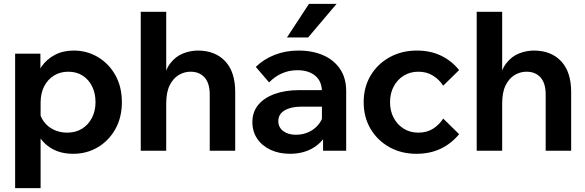

<svg xmlns="http://www.w3.org/2000/svg" viewBox="-20 -781 3032 995"><path d="M190.4 194H58.4V-503H189.4V-346.7H161Q168.2 -396.3 194.7 -435.1Q221.3 -473.9 264 -496.5Q306.8 -519 361.6 -519Q431.1 -519 488.1 -484.8Q545 -450.6 578.3 -390.7Q611.6 -330.8 611.6 -251.5Q611.6 -172.4 577.9 -112.2Q544.2 -52 487 -18Q429.8 16 359.5 16Q293.7 16 246.9 -11.8Q200 -39.6 176 -87.1Q152.1 -134.6 154.8 -192.4L183.5 -209.9Q188.1 -175.8 208.3 -149.3Q228.5 -122.7 259.8 -108.2Q291.1 -93.6 327.7 -93.6Q372.3 -93.6 405 -113.9Q437.8 -134.2 456.4 -170.1Q475 -206.1 475 -251.5Q475 -297.5 457.4 -333.2Q439.8 -368.8 408.3 -389.1Q376.9 -409.4 333.7 -409.4Q291.9 -409.4 259.6 -389.4Q227.4 -369.5 208.9 -333.6Q190.4 -297.7 190.4 -248.1Z M1198.9 0H1066.9V-290.7Q1066.9 -350.2 1040 -379.8Q1013.2 -409.4 967.4 -409.4Q935 -409.4 906.1 -392.2Q877.2 -375 859.3 -338.8Q841.4 -302.7 841.4 -244.2V0H709.4V-720H841.4V-346.7H824.1Q833.1 -414.4 861.5 -451.6Q889.9 -488.8 928.5 -503.9Q967.2 -519 1005.5 -519Q1094.9 -519 1146.9 -463.8Q1198.9 -408.6 1198.9 -304.2Z M1774 0H1654.2V-100.9L1648.3 -117.3V-306.2Q1648.3 -359 1614.1 -388.1Q1579.9 -417.1 1521.1 -417.1Q1477.5 -417.1 1440.2 -400.4Q1402.8 -383.7 1374.7 -353.8L1305.6 -434.3Q1345.9 -474 1402.9 -496.5Q1459.9 -519 1526.5 -519Q1600.5 -519 1656.1 -494.2Q1711.7 -469.4 1742.9 -422.6Q1774 -375.9 1774 -309.2ZM1483.3 16Q1425.4 16 1381.1 -5.1Q1336.8 -26.2 1312.4 -63.1Q1287.9 -99.9 1287.9 -148.5Q1287.9 -200.5 1318.2 -237.4Q1348.4 -274.2 1403.5 -294.1Q1458.5 -314 1531.7 -314H1660.7V-228.3H1541.7Q1488.1 -228.3 1455.2 -209Q1422.3 -189.7 1422.3 -153.6Q1422.3 -121.2 1447.7 -101.9Q1473.1 -82.6 1513.6 -82.6Q1552.8 -82.6 1585.1 -99.2Q1617.3 -115.7 1637.3 -144.8Q1657.3 -173.8 1660.3 -210.8L1698.2 -193.2Q1698.2 -131.4 1671.2 -84.1Q1644.1 -36.8 1595.5 -10.4Q1546.8 16 1483.3 16ZM1724.2 -761 1577 -587H1467.2L1581.2 -761Z M2276.9 -166.5 2359.3 -85.7Q2319.8 -37.4 2264.6 -10.7Q2209.4 16 2137.7 16Q2059.7 16 1997.8 -18.6Q1935.9 -53.2 1900.3 -113.4Q1864.7 -173.7 1864.7 -251.5Q1864.7 -329.3 1900.6 -389.5Q1936.6 -449.8 1999.2 -484.4Q2061.9 -519 2140.5 -519Q2210.4 -519 2265.4 -492.6Q2320.4 -466.2 2359.3 -417.9L2276.9 -337.1Q2256 -368.9 2223.7 -389.1Q2191.3 -409.4 2147.9 -409.4Q2105.5 -409.4 2072.4 -389Q2039.3 -368.6 2020.3 -332.9Q2001.3 -297.3 2001.3 -251.5Q2001.3 -205.7 2020.3 -170.1Q2039.3 -134.4 2072.4 -114Q2105.5 -93.6 2147.9 -93.6Q2191.9 -93.6 2224 -113.8Q2256 -134.1 2276.9 -166.5Z M2939.9 0H2807.9V-290.7Q2807.9 -350.2 2781 -379.8Q2754.2 -409.4 2708.4 -409.4Q2676 -409.4 2647.1 -392.2Q2618.2 -375 2600.3 -338.8Q2582.4 -302.7 2582.4 -244.2V0H2450.4V-720H2582.4V-346.7H2565.1Q2574.1 -414.4 2602.5 -451.6Q2630.9 -488.8 2669.5 -503.9Q2708.2 -519 2746.5 -519Q2835.9 -519 2887.9 -463.8Q2939.9 -408.6 2939.9 -304.2Z"/></svg>

Font: Wix Madefor Display
Style: Regular
Weight: 400
Designer: Dalton Maag Ltd
Foundry: Dalton Maag Ltd
Version: Version 3.100